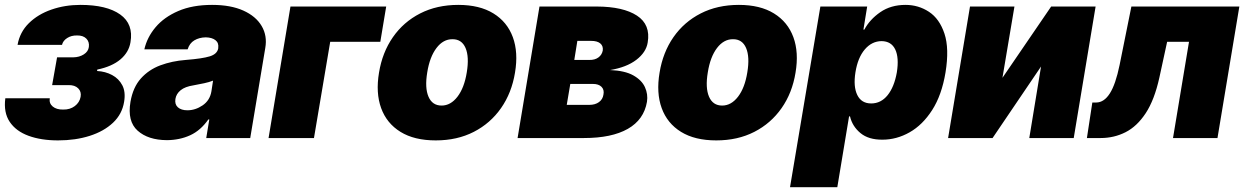

<svg xmlns="http://www.w3.org/2000/svg" viewBox="-25 -573 5164 797"><path d="M-2.9 -165H181.6Q178.2 -144 193.8 -130.9Q209.5 -117.7 237.3 -118.2Q265.6 -117.7 285.4 -132.6Q305.2 -147.5 309.6 -170.9Q313.5 -192.4 299.6 -206.3Q285.6 -220.2 259.8 -219.7H191.4L211.9 -335H279.3Q304.2 -335.4 322.8 -347.2Q341.3 -358.9 343.8 -377.9Q346.7 -399.4 333.3 -412.8Q319.8 -426.3 294.9 -425.8Q271 -426.3 253.7 -415Q236.3 -403.8 232.4 -386.7H47.9Q57.1 -439.5 94.7 -476.6Q132.3 -513.7 188.5 -533.2Q244.6 -552.7 308.6 -552.7Q418 -552.7 473.9 -512.9Q529.8 -473.1 516.6 -397.5Q509.8 -356 474.9 -326.4Q439.9 -296.9 378.9 -284.2L377.9 -278.3Q412.6 -276.4 440.4 -261.5Q468.3 -246.6 482.7 -219Q497.1 -191.4 490.2 -150.4Q481.9 -99.1 444.1 -63.5Q406.2 -27.8 347.2 -9Q288.1 9.8 215.8 9.8Q145.5 9.8 93.5 -9.3Q41.5 -28.3 15.4 -67.1Q-10.7 -106 -2.9 -165Z M668 8.8Q589.8 8.3 546.4 -30.5Q502.9 -69.3 516.6 -150.4Q526.9 -210.4 559.6 -247.1Q592.3 -283.7 640.6 -301.8Q689 -319.8 746.1 -324.2Q814.9 -329.6 845.7 -339.1Q876.5 -348.6 880.9 -372.1V-374Q883.8 -395 869.4 -406.2Q855 -417.5 829.1 -418Q801.8 -417.5 781.7 -405.5Q761.7 -393.6 753.9 -368.2H574.2Q585.4 -418 620.8 -460Q656.2 -502 715.1 -527.3Q773.9 -552.7 855.5 -552.7Q932.6 -552.7 985.1 -529.1Q1037.6 -505.4 1061.3 -464.8Q1085 -424.3 1076.2 -374L1013.7 0H831.1L843.8 -77.1H839.8Q807.6 -31.2 764.4 -11.5Q721.2 8.3 668 8.8ZM752.9 -115.2Q786.1 -115.2 816.2 -135.7Q846.2 -156.2 852.5 -193.4L859.4 -238.3Q843.3 -231.9 822.5 -227.5Q801.8 -223.1 778.3 -218.8Q743.2 -213.4 724.9 -198.5Q706.5 -183.6 703.1 -162.1Q699.7 -139.6 713.6 -127.4Q727.5 -115.2 752.9 -115.2Z M1578.1 -545.9 1553.7 -399.4H1345.7L1278.3 0H1089.8L1180.7 -545.9Z M1783.7 9.8Q1694.8 9.8 1637.5 -25.6Q1580.1 -61 1557.1 -124.3Q1534.2 -187.5 1548.3 -271.5Q1562 -355.5 1606 -418.7Q1649.9 -481.9 1719.2 -517.3Q1788.6 -552.7 1877.4 -552.7Q1965.8 -552.7 2023.2 -517.3Q2080.6 -481.9 2103.8 -418.7Q2127 -355.5 2112.8 -271.5Q2099.1 -187.5 2054.9 -124.3Q2010.7 -61 1941.7 -25.6Q1872.6 9.8 1783.7 9.8ZM1808.1 -134.8Q1845.7 -134.8 1874 -171.6Q1902.3 -208.5 1912.6 -272.5Q1923.3 -336.9 1907.5 -373.8Q1891.6 -410.6 1853 -410.2Q1814.9 -410.6 1786.9 -373.8Q1758.8 -336.9 1748.5 -272.5Q1737.8 -208.5 1753.7 -171.6Q1769.5 -134.8 1808.1 -134.8Z M2123.5 0 2214.4 -545.9H2452.6Q2562 -545.4 2619.1 -508.1Q2676.3 -470.7 2663.6 -396.5Q2657.2 -356 2616.5 -324.7Q2575.7 -293.5 2507.3 -282.2Q2568.8 -279.8 2604 -260Q2639.2 -240.2 2652.3 -210.9Q2665.5 -181.6 2660.6 -150.4Q2647.9 -76.2 2581.1 -38.1Q2514.2 0 2398.9 0ZM2358.9 -324.2H2421.4Q2444.3 -323.7 2459 -334.5Q2473.6 -345.2 2477.1 -363.3Q2479.5 -382.3 2466.8 -392.8Q2454.1 -403.3 2429.2 -403.3H2371.6ZM2327.6 -137.7H2421.4Q2445.8 -137.7 2461.4 -149.2Q2477.1 -160.6 2480 -180.7Q2483.9 -200.7 2471.9 -212.6Q2460 -224.6 2436 -224.6H2342.3Z M2948.2 9.8Q2859.4 9.8 2802 -25.6Q2744.6 -61 2721.7 -124.3Q2698.7 -187.5 2712.9 -271.5Q2726.6 -355.5 2770.5 -418.7Q2814.5 -481.9 2883.8 -517.3Q2953.1 -552.7 3042 -552.7Q3130.4 -552.7 3187.7 -517.3Q3245.1 -481.9 3268.3 -418.7Q3291.5 -355.5 3277.3 -271.5Q3263.7 -187.5 3219.5 -124.3Q3175.3 -61 3106.2 -25.6Q3037.1 9.8 2948.2 9.8ZM2972.7 -134.8Q3010.3 -134.8 3038.6 -171.6Q3066.9 -208.5 3077.1 -272.5Q3087.9 -336.9 3072 -373.8Q3056.2 -410.6 3017.6 -410.2Q2979.5 -410.6 2951.4 -373.8Q2923.3 -336.9 2913.1 -272.5Q2902.3 -208.5 2918.2 -171.6Q2934.1 -134.8 2972.7 -134.8Z M3254.4 204.1 3380.4 -545.9H3574.7L3559.1 -450.2H3563Q3585.4 -492.2 3629.2 -522.5Q3672.9 -552.7 3733.9 -552.7Q3787.6 -552.7 3831.3 -523.9Q3875 -495.1 3895.5 -433.3Q3916 -371.6 3899.9 -272.5Q3884.3 -178.2 3844.5 -116.2Q3804.7 -54.2 3750.7 -23.7Q3696.8 6.8 3638.2 6.8Q3580.6 7.3 3546.9 -20.5Q3513.2 -48.3 3503.4 -89.8H3499.5L3450.7 204.1ZM3591.3 -143.6Q3631.8 -143.6 3659.4 -177.7Q3687 -211.9 3697.8 -272.5Q3707.5 -333.5 3691.2 -367.7Q3674.8 -401.9 3634.3 -402.3Q3593.8 -401.9 3564.7 -367.7Q3535.6 -333.5 3525.9 -272.5Q3516.6 -213.4 3533.7 -178.5Q3550.8 -143.6 3591.3 -143.6Z M4136.2 -250 4338.4 -545.9H4522.9L4432.1 0H4247.6L4296.4 -296.9L4095.2 0H3910.6L4001.5 -545.9H4186Z M4486.8 0 4509.3 -147.5H4525.9Q4558.1 -147.9 4582 -185.3Q4606 -222.7 4622.6 -303.7L4671.4 -545.9H5119.6L5028.8 0H4844.2L4910.6 -399.4H4819.8L4787.6 -251Q4767.1 -158.2 4731 -103.3Q4694.8 -48.3 4647.2 -24.2Q4599.6 0 4543.5 0Z"/></svg>

Font: Inter Tight Black
Style: Italic
Weight: 900
Italic angle: -9.39999°
Designer: Rasmus Andersson
Foundry: rsms
Version: Version 3.004; ttfautohint (v1.8.4.7-5d5b)